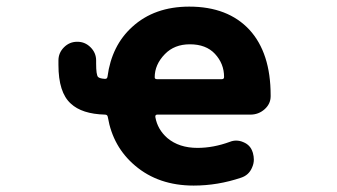

<svg xmlns="http://www.w3.org/2000/svg" viewBox="-20 -580 1040 592"><path d="M577.1 -7.8Q468.8 -7.8 396.5 -69.3Q328.1 -127 312.5 -218.8Q311.5 -226.6 303.7 -226.6Q232.4 -228.5 198.2 -260.7Q160.2 -294.9 160.2 -379.9V-393.6Q160.2 -417 177.2 -434.1Q194.3 -451.2 217.8 -451.2H218.8Q242.2 -451.2 259.3 -434.1Q276.4 -417 276.4 -393.6V-383.8Q276.4 -349.6 282.2 -342.8Q287.1 -337.9 302.7 -336.9Q310.5 -335.9 311.5 -343.8Q324.2 -439.5 387.7 -497.1Q456.1 -559.6 563.5 -559.6Q682.6 -559.6 749 -488.3Q814.5 -417 814.5 -286.1Q814.5 -285.2 814.5 -283.2Q814.5 -259.8 795.9 -243.2Q777.3 -226.6 752 -226.6H464.8Q458 -226.6 459 -218.8Q465.8 -180.7 496.1 -154.3Q532.2 -124 588.9 -124Q637.7 -124 688.5 -142.6Q698.2 -146.5 708 -146.5Q719.7 -146.5 730.5 -141.6Q752 -132.8 758.8 -111.3L759.8 -108.4Q762.7 -97.7 762.7 -87.9Q762.7 -75.2 756.8 -62.5Q747.1 -40 723.6 -32.2Q651.4 -7.8 577.1 -7.8ZM664.1 -335.9Q670.9 -335.9 670.9 -342.8Q670.9 -383.8 642.6 -414.1Q615.2 -443.4 565.4 -443.4Q517.6 -443.4 488.3 -413.1Q457 -380.9 457 -341.8Q457 -335.9 463.9 -335.9Z"/></svg>

Font: Rounded Mgen+ 1mn bold
Style: Bold
Weight: 700
Designer: [Source Han Sans]
Ryoko NISHIZUKA  (kana & ideographs); Paul D. Hunt (Latin, Greek & Cyrillic); Wenlong ZHANG  (bopomofo
Version: Version 1.059.20150602